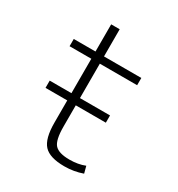

<svg xmlns="http://www.w3.org/2000/svg" viewBox="-168 -799 850 918"><g transform="rotate(30 257.0 -340.0)"><path d="M58 -270V-310H178V-500H58V-540H178V-690H225V-540H431V-500H225V-310H391V-270H225V-153Q225 -78 247 -54Q269 -30 328 -30Q376 -30 413 -45L423 -7Q375 10 323 10Q242 10 210 -24.5Q178 -59 178 -147V-270Z"/></g></svg>

Font: Mplus 1p Light
Style: Regular
Weight: 300
Version: Version 1.061